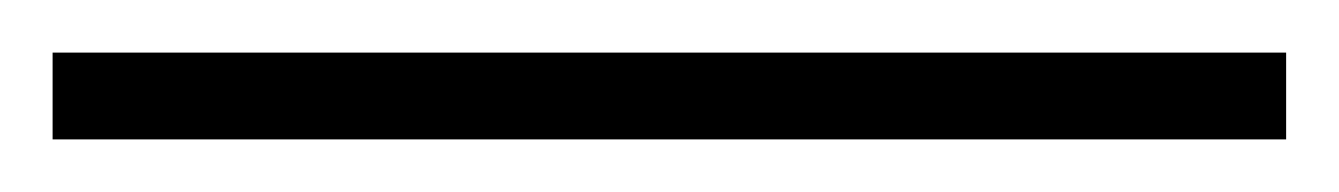

<svg xmlns="http://www.w3.org/2000/svg" viewBox="-25 -813 509 73"><path d="M-5 -760V-793H464V-760Z"/></svg>

Font: Noto Serif Kannada ExtraLight
Style: Regular
Weight: 250
Version: Version 2.003